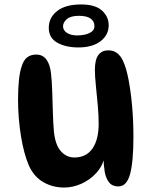

<svg xmlns="http://www.w3.org/2000/svg" viewBox="-20 -843 680 862"><path d="M511 -6Q484 -6 469.5 -24.5Q455 -43 450 -72.5Q445 -102 445 -135L450 -139Q440 -96 411 -65Q382 -34 344 -17.5Q306 -1 268 -1Q217 -1 175 -25Q133 -49 110 -99Q87 -152 74 -232.5Q61 -313 61 -398Q61 -444 65 -483Q69 -522 78 -547Q86 -573 102 -585.5Q118 -598 143 -598Q172 -598 188.5 -575.5Q205 -553 209 -513Q213 -480 214.5 -431.5Q216 -383 217.5 -334.5Q219 -286 222 -253Q228 -193 253 -164.5Q278 -136 314 -136Q367 -136 395 -176Q423 -216 423 -288Q423 -324 419 -369.5Q415 -415 410.5 -458Q406 -501 406 -529Q406 -576 422 -596.5Q438 -617 466 -617Q490 -617 506.5 -604Q523 -591 533 -568Q547 -538 557 -486Q567 -434 573 -368Q579 -302 579 -229Q579 -117 564 -61.5Q549 -6 511 -6ZM332 -630Q275 -630 237 -651.5Q199 -673 199 -718Q199 -764 236.5 -793.5Q274 -823 344 -823Q408 -823 438 -795.5Q468 -768 468 -730Q468 -686 431.5 -658Q395 -630 332 -630ZM326 -684Q359 -684 381.5 -694.5Q404 -705 404 -726Q404 -747 387 -759.5Q370 -772 334 -772Q297 -772 280 -757Q263 -742 263 -725Q263 -707 280.5 -695.5Q298 -684 326 -684Z"/></svg>

Font: DynaPuff
Style: Regular
Weight: 400
Designer: Toshi Omagari, Jennifer Daniel
Foundry: Google Fonts
Version: Version 2.000